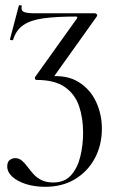

<svg xmlns="http://www.w3.org/2000/svg" viewBox="-20 -437 442 738"><path d="M153.8 281Q112.6 281 79.7 270.5Q46.8 260 27.3 242.2Q7.8 224.4 7.8 202.6Q7.8 184.8 17.8 177.8Q27.8 170.8 38 170.8Q52.8 170.8 63.9 180.2Q75 189.6 85.4 203.6Q95.8 217.6 108.2 231.6Q120.6 245.6 139.1 255Q157.6 264.4 184.6 264.4Q228.2 264.4 253.2 236.4Q278.2 208.4 288.8 164.4Q299.4 120.4 299.4 72.8Q299.4 16.4 283.8 -29.3Q268.2 -75 229.3 -102.4Q190.4 -129.8 119.6 -129.8Q115.8 -129.8 114.7 -133.7Q113.6 -137.6 114.8 -140.8L276 -366.4Q280 -373.4 271 -373.4Q196.6 -373.4 147.6 -366.7Q98.6 -360 70.3 -341Q42 -322 30.4 -284.2Q29.4 -281.4 23.4 -282.8Q17.4 -284.2 18.4 -286.4L52.4 -415.4Q53.4 -417.4 59 -416.8Q64.6 -416.2 63.6 -414Q59.8 -397 71.1 -391.5Q82.4 -386 111 -386Q147.8 -386 209.4 -386Q271 -386 344.2 -386Q349.2 -386 352.1 -382Q355 -378 352.2 -374L181.4 -134.4L172.2 -143.4Q238.2 -149.2 282.6 -121.4Q327 -93.6 349.3 -45.6Q371.6 2.4 371.6 57.4Q371.6 120.6 344.5 171.3Q317.4 222 268.6 251.5Q219.8 281 153.8 281Z"/></svg>

Font: Cormorant Light
Style: Regular
Weight: 300
Designer: Christian Thalmann (Catharsis Fonts)
Foundry: Catharsis Fonts
Version: Version 4.000